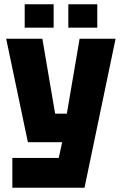

<svg xmlns="http://www.w3.org/2000/svg" viewBox="-20 -882 572 902"><path d="M38 0V-140H256L272 -214H111L9 -700H179L239 -348H294L354 -700H523L377 0ZM96 -752V-862H232V-752ZM301 -752V-862H437V-752Z"/></svg>

Font: Tektur SemiCondensed
Style: Bold
Weight: 700
Width: 4
Designer: Adam Jagosz
Foundry: Adam Jagosz
Version: Version 1.005;gftools[0.9.30]